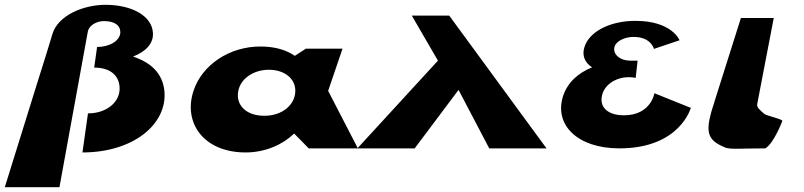

<svg xmlns="http://www.w3.org/2000/svg" viewBox="-74 -619 3354 801"><path d="M270 17C481 17 624 -100 612 -238C605 -314 554 -359 481 -383C535 -404 567 -438 564 -482C560 -551 480 -598 368 -599C270 -599 168 -553 145 -478L116 -383L87 -291L-54 162H174L292 -485C297 -516 333 -531 359 -531C405 -531 429 -513 428 -482C425 -447 381 -423 331 -423L319 -337C389 -337 427 -301 425 -245C422 -188 366 -146 293 -146Z M733 -239C690 -108 774 17 951 17C1034 17 1107 -17 1152 -61H1154L1214 0H1419L1295 -240L1355 -416H1202L1156 -386C1120 -411 1072 -425 1012 -425C883 -425 768 -348 733 -239ZM920 -239C930 -293 986 -328 1048 -328C1110 -328 1159 -293 1158 -239C1157 -181 1103 -136 1029 -136C952 -136 909 -181 920 -239Z M2206 0 1800 -554H1644L1753 -366L1417 0H1656L1839 -244L1967 0Z M2761 -451C2761 -451 2730 -532 2577 -532C2472 -532 2384 -488 2364 -422C2353 -387 2366 -358 2396 -338C2339 -315 2294 -276 2275 -218C2237 -99 2334 0 2510 0C2763 0 2808 -169 2808 -169L2656 -230C2656 -230 2642 -138 2529 -138C2466 -138 2427 -168 2437 -218C2446 -266 2496 -297 2549 -297C2565 -297 2578 -294 2578 -294L2586 -366H2554C2516 -366 2483 -390 2489 -421C2494 -447 2532 -465 2569 -465C2643 -465 2654 -415 2654 -415Z M2906 -193V-192C2903 -182 2900 -173 2897 -164L2892 -147C2869 -61 2883 -31 2953 -3C2974 5 3021 0 3119 0C3156 -23 3190 -115 3190 -115C3183 -125 3121 -136 3113 -145C3097 -160 3082 -170 3085 -185L3154 -544H3017Z"/></svg>

Font: Hussar Milosc
Style: Bold
Weight: 700
Foundry: Cannot Into Space Fonts
Version: Version 1.02